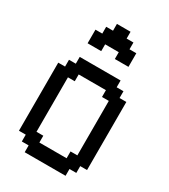

<svg xmlns="http://www.w3.org/2000/svg" viewBox="-237 -1110 1074 1221"><g transform="rotate(30 300.0 -500.0)"><path d="M450 0V-50H500V-100H550V-600H500V-650H450V-700H150V-650H100V-600H50V-100H100V-50H150V0ZM200 -100V-150H150V-550H200V-600H400V-550H450V-150H400V-100ZM150 -800H250V-850H350V-800H450V-900H400V-950H350V-1000H250V-950H200V-900H150Z"/></g></svg>

Font: Matrix Sans Video
Style: Regular
Weight: 400
Designer: Brad Neil
Version: Version 1.100